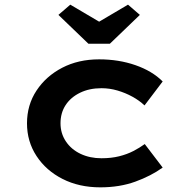

<svg xmlns="http://www.w3.org/2000/svg" viewBox="-20 -795 805 825"><path d="M411 10Q320 10 249 -26Q178 -62 137 -124.5Q96 -187 96 -265Q96 -344 137 -406Q178 -468 247.5 -504Q317 -540 406 -540Q490 -540 562 -515Q634 -490 679 -445L601 -342Q579 -363 549 -379.5Q519 -396 485 -406Q451 -416 416 -416Q364 -416 324 -396.5Q284 -377 262 -343.5Q240 -310 240 -265Q240 -222 263 -187.5Q286 -153 326 -134Q366 -115 416 -115Q458 -115 492 -123.5Q526 -132 553 -146Q580 -160 602 -176L679 -75Q629 -39 561.5 -14.5Q494 10 411 10ZM360 -607 231 -731 282 -775 421 -693H391L530 -775L581 -731L452 -607Z"/></svg>

Font: Lexend Mega SemiBold
Style: Regular
Weight: 600
Designer: Bonnie Shaver-Troup, Thomas Jockin
Foundry: Lexend
Version: Version 1.007